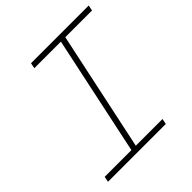

<svg xmlns="http://www.w3.org/2000/svg" viewBox="-191 -848 986 986"><g transform="rotate(-45 302.0 -355.0)"><path d="M34 0 40 -30H234L372 -680H179L185 -710H604L598 -680H404L266 -30H460L454 0Z"/></g></svg>

Font: Geist Mono Thin
Style: Italic
Weight: 100
Italic angle: -12°
Monospace: yes
Designer: Basement.studio, Andrés Briganti, Mateo Zaragoza
Foundry: Basement.studio, Vercel, Andrés Briganti, Guido Ferreyra, Mateo Zaragoza
Version: Version 1.500; ttfautohint (v1.8.4.7-5d5b)